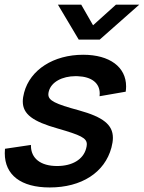

<svg xmlns="http://www.w3.org/2000/svg" viewBox="-42 -790 617 824"><path d="M206.6 -770 295.9 -620H385.9L555.6 -770H455.6L357.4 -681.5L306.6 -770ZM171.4 14.5C307.9 14.5 407.5 -49.5 436.2 -156.5C440.3 -171.9 442.5 -185.8 442.5 -198.5C442.5 -255 399.9 -287.9 296.6 -316.5C194.9 -344.1 165.5 -358.3 165.5 -384.8C165.5 -389 166.2 -393.5 167.6 -398.5C178.1 -437.7 224.2 -463.2 283.1 -463.2C285.8 -463.2 288.6 -463.1 291.3 -463C351.6 -460.7 386 -433.3 386 -388.6C386 -384.8 385.8 -381 385.3 -377L497.5 -396.5C498.6 -404.3 499.2 -411.9 499.2 -419.2C499.2 -502.2 428.9 -555 315 -555C188 -555 87.8 -491 61.6 -393C57.8 -378.9 55.8 -366.2 55.8 -354.5C55.8 -300 98.9 -268.5 205.7 -238.5C303.7 -210.2 330.6 -197.9 330.6 -171C330.6 -165.5 329.5 -159.4 327.6 -152.5C315.1 -105.5 268 -77.5 203 -77.5C132.4 -77.5 90.8 -110.2 90.8 -164.8C90.8 -165.9 90.8 -166.9 90.8 -168L-20.6 -151.5C-21.2 -145 -21.5 -138.7 -21.5 -132.6C-21.5 -38.8 48 14.5 171.4 14.5Z"/></svg>

Font: Manrope
Style: SemiBoldItalic
Weight: 600
Italic angle: -15°
Designer: Mikhail Sharanda
Foundry: Mikhail Sharanda
Version: Version 4.502;hotconv 1.0.109;makeotfexe 2.5.65596